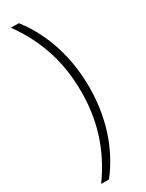

<svg xmlns="http://www.w3.org/2000/svg" viewBox="-288 -903 917 1207"><g transform="rotate(-30 170.5 -299.0)"><path d="M288 -297C288 -510 227 -710 105 -866H48C177 -686 230 -503 230 -297C230 -94 176 90 48 268H105C227 111 288 -85 288 -297Z"/></g></svg>

Font: Noto Sans Telugu UI Light
Style: Regular
Weight: 300
Designer: Jelle Bosma - Monotype Design Team
Foundry: Monotype Imaging Inc.
Version: Version 2.005